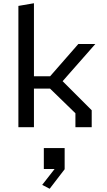

<svg xmlns="http://www.w3.org/2000/svg" viewBox="-20 -785 660 1185"><path d="M93.5 0H189.5V-238H289L445.5 -86V0H546V-104.5L366.5 -284L568.5 -513.5H463.5L289.5 -314.5H189.5V-765L93.5 -748.5ZM250.5 258H317L240.5 356L286.5 380L379 259.5V129H250.5Z"/></svg>

Font: FontWithASyntaxHighlighterNightOwl
Style: Regular
Weight: 400
Designer: Riley Cran & the Lettermatic Team
Foundry: Lettermatic
Version: Version 1.000 (FontWithASyntaxHighlighterNightOwl)